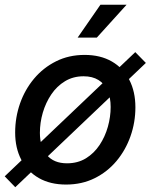

<svg xmlns="http://www.w3.org/2000/svg" viewBox="-32 -764 633 807"><path d="M245.6 11.7Q179.2 11.7 131.3 -15.6Q83.5 -43 57.6 -92.3Q31.7 -141.6 31.7 -207Q31.7 -270.5 52.2 -329.1Q72.8 -387.7 111.3 -433.6Q149.9 -479.5 203.6 -506.3Q257.3 -533.2 323.7 -533.2Q390.1 -533.2 438 -505.6Q485.8 -478 511.5 -428.5Q537.1 -378.9 537.1 -313Q537.1 -250 516.6 -191.7Q496.1 -133.3 457.8 -87.4Q419.4 -41.5 365.7 -14.9Q312 11.7 245.6 11.7ZM249.5 -77.6Q294.9 -77.6 329.1 -98.6Q363.3 -119.6 386.5 -154.5Q409.7 -189.5 421.4 -231.2Q433.1 -272.9 433.1 -314.5Q433.1 -354 420.2 -383.1Q407.2 -412.1 381.8 -427.7Q356.4 -443.4 319.3 -443.4Q275.4 -443.4 241.2 -422.6Q207 -401.9 183.6 -367.2Q160.2 -332.5 147.9 -290.5Q135.7 -248.5 135.7 -205.6Q135.7 -147 165 -112.3Q194.3 -77.6 249.5 -77.6ZM32.2 22.9 -12.2 -22.9 536.6 -544.9 581.1 -499.5ZM294.4 -606 390.1 -744.1H500L375 -606Z"/></svg>

Font: Inter 28pt Medium
Style: Italic
Weight: 500
Italic angle: -9.3988°
Designer: Rasmus Andersson
Foundry: rsms
Version: Version 4.001;git-66647c0bb